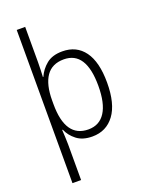

<svg xmlns="http://www.w3.org/2000/svg" viewBox="-180 -848 901 1173"><g transform="rotate(-20 271.0 -262.0)"><path d="M490 -269Q490 -132 437.5 -61Q385 10 294 10Q231 10 192.5 -20Q154 -50 137 -91H133Q134 -71 135.5 -45Q137 -19 137 3V236H81V-760H136V-531Q136 -511 135 -483.5Q134 -456 133 -435H136Q155 -479 193.5 -510.5Q232 -542 297 -542Q389 -542 439.5 -473Q490 -404 490 -269ZM433 -269Q433 -493 289 -493Q212 -493 174.5 -438.5Q137 -384 137 -281V-257Q137 -39 286 -39Q358 -39 395.5 -97.5Q433 -156 433 -269Z"/></g></svg>

Font: Noto Sans Khmer UI SemiCondensed Light
Style: Regular
Weight: 300
Width: 4
Designer: Danh Hong and the Monotype Design Team
Foundry: Monotype Imaging Inc.
Version: Version 2.002; ttfautohint (v1.8.4.7-5d5b)